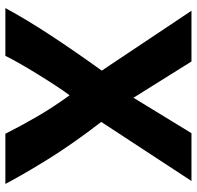

<svg xmlns="http://www.w3.org/2000/svg" viewBox="-29 -704 733 715"><g transform="rotate(90 337.5 -346.5)"><path d="M10 0Q54 -81 112.5 -170Q171 -259 243 -359L20 -693H209L344 -477L476 -693H654L434 -357Q518 -248 575 -155.5Q632 -63 665 0H478Q449 -58 414.5 -117.5Q380 -177 335 -239Q321 -221 300 -189Q279 -157 256.5 -120.5Q234 -84 215.5 -51.5Q197 -19 188 0Z"/></g></svg>

Font: Ubuntu Sans ExtraBold
Style: Regular
Weight: 800
Designer: Dalton Maag Ltd
Foundry: Dalton Maag Ltd
Version: Version 1.006; ttfautohint (v1.8.4.7-5d5b)